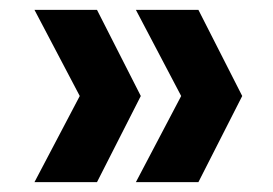

<svg xmlns="http://www.w3.org/2000/svg" viewBox="-20 -490 554 390"><path d="M177 -120H50L142 -295L50 -470H177L266 -295ZM383 -120H256L348 -295L256 -470H383L472 -295Z"/></svg>

Font: DM Sans 12pt
Style: Bold
Weight: 700
Version: Version 4.004;gftools[0.9.30]